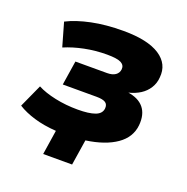

<svg xmlns="http://www.w3.org/2000/svg" viewBox="-117 -625 838 861"><g transform="rotate(20 302.0 -194.0)"><path d="M179 127 197 10Q138 6 91.5 -8Q45 -22 12 -43L62 -153Q96 -135 147.5 -124Q199 -113 256 -113Q309 -113 338 -123.5Q367 -134 370 -159Q372 -179 359 -187.5Q346 -196 316 -196H155L173 -312H324Q349 -312 363.5 -322Q378 -332 380 -350Q382 -370 363.5 -380Q345 -390 296 -390Q241 -390 189.5 -379.5Q138 -369 96 -351L64 -463Q111 -487 178.5 -501Q246 -515 329 -515Q445 -515 502.5 -477.5Q560 -440 553 -374Q551 -346 536.5 -323Q522 -300 498.5 -285Q475 -270 443 -262L439 -263Q493 -256 518.5 -225Q544 -194 539 -141Q533 -82 480 -45Q427 -8 336 5L317 127Z"/></g></svg>

Font: Nunito Sans 8pt Black
Style: Italic
Weight: 900
Italic angle: -9°
Version: Version 3.101;gftools[0.9.27]